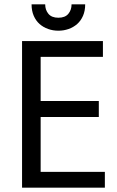

<svg xmlns="http://www.w3.org/2000/svg" viewBox="-20 -884 540 888"><path d="M465 -16H82V-694H456V-621H168V-417H437V-343H168V-89H465ZM374 -864Q374 -834 364 -811Q354 -788 337 -773Q320 -758 297.5 -750Q275 -742 250 -742Q225 -742 202.5 -750Q180 -758 163 -773Q146 -788 136 -811Q126 -834 126 -864H189Q189 -838 204 -820Q219 -802 250 -802Q281 -802 296 -820Q311 -838 311 -864Z"/></svg>

Font: D2Coding
Style: Regular
Weight: 400
Monospace: yes
Designer: Yong-Rak Park; Jeong-Hwan Yoon; Sang-Min Lee;
Foundry: NHN Corporation
Version: Version 1.3.2; Build 20180524